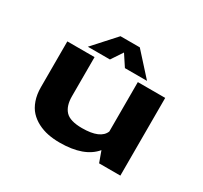

<svg xmlns="http://www.w3.org/2000/svg" viewBox="-141 -868 1133 1072"><g transform="rotate(30 425.0 -332.0)"><path d="M603.5 -532.5H461L413 -605.5L364.5 -532.5H222L350.5 -674.5H475ZM352.5 10Q312 10 277 3Q242 -4 210.5 -20.2Q179 -36.5 156.5 -60.8Q134 -85 121 -122.2Q108 -159.5 108 -206V-501H283.5V-248.5Q283.5 -186.5 313.2 -154.5Q343 -122.5 420.5 -122.5Q538.5 -122.5 562.5 -182.5V-501H739V0H602L576.5 -70.5Q509.5 10 352.5 10Z"/></g></svg>

Font: League Mono Wide
Style: Bold
Weight: 700
Width: 8
Designer: Tyler Finck
Foundry: The League of Moveable Type / Tyler Finck
Version: Version 2.210